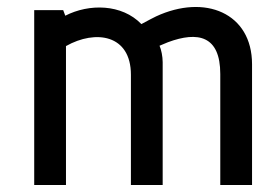

<svg xmlns="http://www.w3.org/2000/svg" viewBox="-20 -530 779 550"><path d="M702 0V-346C702 -493 567 -548 427 -483C425 -482 399 -469 385 -461C329 -519 235 -520 167 -485L161 -501H78V0H169V-398C254 -446 355 -431 355 -316V0H446V-352C446 -368 442 -388 437 -399L461 -409C547 -441 611 -428 611 -318V0Z"/></svg>

Font: Advent Pro
Style: SemiBold
Weight: 600
Designer: Andreas Kalpakidis
Foundry: Andreas Kalpakidis
Version: Version 2.002 2008